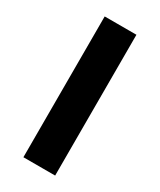

<svg xmlns="http://www.w3.org/2000/svg" viewBox="-170 -711 641 770"><g transform="rotate(30 150.5 -326.0)"><path d="M77 0H224V-652H77Z"/></g></svg>

Font: Giro Sans Regular
Style: Bold
Weight: 700
Designer: Paul D. Hunt
Foundry: Adobe Systems Incorporated
Version: Version 1.000;PS 1.0;hotconv 1.0.88;makeotf.lib2.5.647800